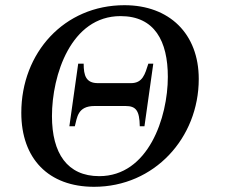

<svg xmlns="http://www.w3.org/2000/svg" viewBox="-20 -703 888 739"><path d="M62 -269C62 -92 167 16 342 16C574 16 745 -172 745 -399C745 -573 632 -683 459 -683C227 -683 62 -500 62 -269ZM180 -256C180 -414 253 -641 444 -641C575 -641 626 -545 626 -407C626 -251 551 -25 362 -25C239 -25 180 -113 180 -256ZM247 -217H268C277 -250 278 -295 344 -295H463C503 -295 517 -278 518 -217H536L570 -458H551C538 -417 529 -383 484 -383H357C311 -383 302 -412 302 -458H281Z"/></svg>

Font: KpRoman
Style: SemiboldItalic
Weight: 600
Italic angle: -11°
Version: Version 0.66